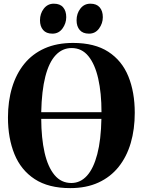

<svg xmlns="http://www.w3.org/2000/svg" viewBox="-20 -980 753 1013"><path d="M350.5 12.5Q236 12.5 163.2 -35Q90.5 -82.5 56.2 -166.8Q22 -251 22 -360Q22 -446.5 43.8 -518.5Q65.5 -590.5 108.2 -643.2Q151 -696 215.5 -724.8Q280 -753.5 365.5 -753.5Q479.5 -753.5 551.5 -706.8Q623.5 -660 657.2 -577Q691 -494 691 -384.5Q691 -298 669.8 -225.5Q648.5 -153 605.8 -99.5Q563 -46 499.2 -16.8Q435.5 12.5 350.5 12.5ZM356.5 -14.5Q404 -14.5 438.8 -52.8Q473.5 -91 493.2 -166.5Q513 -242 515 -353H197.5Q198 -251 215.2 -175Q232.5 -99 267.5 -56.8Q302.5 -14.5 356.5 -14.5ZM197.5 -388H515.5Q515.5 -489 498.2 -565.2Q481 -641.5 446.2 -684Q411.5 -726.5 358 -726.5Q309 -726.5 273.8 -689Q238.5 -651.5 219.2 -576.2Q200 -501 197.5 -388ZM256 -802.5Q224 -802.5 207.5 -821.8Q191 -841 191 -873Q191 -908.5 211.2 -934.5Q231.5 -960.5 263.5 -960.5H264.5Q297 -960.5 313.2 -941.2Q329.5 -922 329.5 -889.5Q329.5 -857 309.8 -829.8Q290 -802.5 257 -802.5ZM449 -802.5Q417 -802.5 400.5 -821.8Q384 -841 384 -873Q384 -908.5 404 -934.5Q424 -960.5 456.5 -960.5H457.5Q489.5 -960.5 506 -941.2Q522.5 -922 522.5 -889.5Q522.5 -857 502.8 -829.8Q483 -802.5 450 -802.5Z"/></svg>

Font: Merriweather 144pt
Style: Bold
Weight: 700
Version: Version 2.100